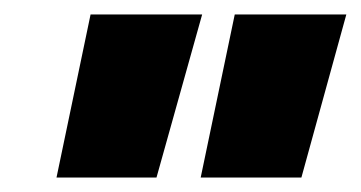

<svg xmlns="http://www.w3.org/2000/svg" viewBox="-20 -664 498 265"><path d="M257 -419 304 -644H458L396 -419ZM58 -419 105 -644H259L196 -419Z"/></svg>

Font: Kanit
Style: Bold Italic
Weight: 700
Italic angle: -12°
Designer: Katatrad Team
Foundry: CadsonDemak
Version: Version 2.000; ttfautohint (v1.8.3)